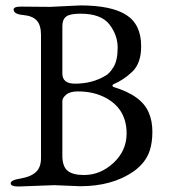

<svg xmlns="http://www.w3.org/2000/svg" viewBox="-20 -677 618 702"><path d="M287.1 -37.1Q347.2 -37.1 395 -81.5Q442.9 -126 442.9 -189Q442.9 -276.9 369.1 -317.9Q324.2 -342.8 265.1 -342.8Q236.3 -342.8 222.2 -331.1Q208 -319.3 208 -307.1V-107.9Q208 -68.4 227.1 -52.7Q246.1 -37.1 287.1 -37.1ZM55.7 -24.4Q92.8 -30.8 111.3 -47.9Q129.9 -64.9 129.9 -99.1V-548.8Q129.9 -585 114.3 -602.1Q98.6 -619.1 64.5 -622.1Q30.3 -625 29.8 -642.1Q29.8 -653.3 59.1 -652.8L163.1 -651.9L273.9 -657.2Q386.7 -657.2 441.4 -622.6Q496.1 -587.9 496.1 -507.8Q496.1 -445.8 463.9 -415Q431.6 -384.3 395 -369.1Q391.1 -367.2 391.1 -364.3Q391.1 -361.3 395 -358.9Q498 -328.1 523.9 -265.1Q537.1 -235.4 537.1 -195.3Q537.1 -155.3 527.3 -126Q512.7 -81.5 467.8 -49.8Q390.1 3.9 272.9 3.9L178.2 0L47.9 4.9Q19 4.9 19 -6.8Q19 -18.6 55.7 -24.4ZM253.9 -371.1Q316.9 -371.1 365.2 -399.9Q380.9 -408.2 395.5 -432.6Q410.2 -457 410.2 -502.9Q410.2 -548.8 379.9 -587.9Q349.6 -627 273.9 -627Q235.4 -627 221.7 -616.2Q208 -605.5 208 -582V-408.2Q208 -371.1 253.9 -371.1Z"/></svg>

Font: EBGaramond
Style: Regular
Weight: 400
Version: Version 000.012g